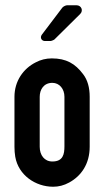

<svg xmlns="http://www.w3.org/2000/svg" viewBox="-20 -704 396 730"><path d="M35 -336V-146C35 -132 36 -120 38 -108C50 -38 115 6 182 6C203 6 223 1 243 -10C289 -35 321 -81 321 -146V-336C321 -371 313 -400 296 -422C266 -462 232 -482 177 -482C155 -482 135 -477 116 -467C68 -443 35 -395 35 -336ZM179 -389C206 -389 225 -366 225 -336V-148C225 -118 220 -90 179 -90C149 -90 131 -114 131 -146V-336C131 -363 146 -389 179 -389ZM151 -548H172C175 -548 185 -552 187 -554L285 -651C298 -664 289 -684 271 -684H235C230 -684 220 -679 217 -675L139 -572C131 -561 138 -548 151 -548Z"/></svg>

Font: DIN Rundschrift
Style: Eng
Weight: 400
Width: 3
Version: Version 1.027